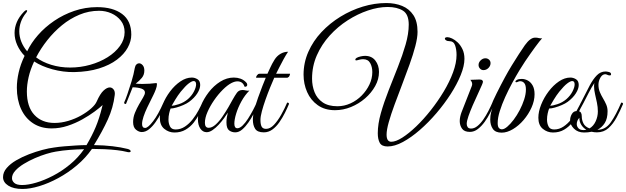

<svg xmlns="http://www.w3.org/2000/svg" viewBox="-66 -869 4125 1265"><path d="M82 376Q23 376 -11.5 354Q-46 332 -46 298Q-46 266 -22 238Q2 210 40.5 187.5Q79 165 124.5 147.5Q170 130 213.5 118.5Q257 107 290 103Q321 98 358.5 95Q396 92 434.5 89.5Q473 87 504 87Q541 24 564.5 -32Q588 -88 606 -161L610 -177Q591 -159 556.5 -133.5Q522 -108 476.5 -82.5Q431 -57 379.5 -40Q328 -23 274 -23Q203 -23 151.5 -57Q100 -91 72.5 -151.5Q45 -212 45 -291Q45 -338 57 -391.5Q69 -445 96 -501Q65 -533 47.5 -572Q30 -611 30 -652Q30 -688 45 -723.5Q60 -759 92 -792Q101 -802 109 -802Q113 -802 113 -798Q113 -792 106 -784Q83 -756 72 -725Q61 -694 61 -663Q61 -628 74.5 -594Q88 -560 113 -531Q139 -586 184.5 -638Q230 -690 291 -731.5Q352 -773 424 -797.5Q496 -822 574 -822Q678 -822 738.5 -777Q799 -732 799 -641Q799 -598 775.5 -555Q752 -512 704.5 -476Q657 -440 586.5 -418Q516 -396 423 -394Q350 -393 279 -412.5Q208 -432 159 -464Q134 -411 122.5 -360.5Q111 -310 111 -266Q111 -165 160.5 -112Q210 -59 293 -59Q338 -59 383.5 -72.5Q429 -86 468 -108Q507 -130 534.5 -154.5Q562 -179 571 -200Q594 -252 616.5 -272.5Q639 -293 657 -293Q672 -293 682.5 -279.5Q693 -266 690 -243Q680 -160 644.5 -82Q609 -4 553 87Q621 88 675.5 94.5Q730 101 774 112Q786 115 790.5 119.5Q795 124 795 127Q795 134 783 134Q777 134 766 131Q743 125 705 120.5Q667 116 623.5 114Q580 112 540 112Q498 172 440.5 220.5Q383 269 318.5 304Q254 339 192.5 357.5Q131 376 82 376ZM396 -424Q464 -424 528 -442Q592 -460 643 -492Q694 -524 724.5 -566.5Q755 -609 755 -657Q755 -701 730.5 -732.5Q706 -764 668 -781Q630 -798 587 -798Q519 -798 457 -772Q395 -746 342 -702.5Q289 -659 245.5 -604Q202 -549 172 -491Q213 -460 271.5 -442Q330 -424 396 -424ZM80 350Q119 350 172 334.5Q225 319 283 289Q341 259 394.5 215Q448 171 488 114Q440 115 393.5 118.5Q347 122 301 130Q276 134 239.5 145Q203 156 164 173Q125 190 90.5 211Q56 232 34.5 256Q13 280 13 305Q13 323 28.5 336.5Q44 350 80 350Z M753 -196Q761 -213 774 -250.5Q787 -288 801 -334Q815 -380 822 -421Q825 -437 833 -444.5Q841 -452 850 -452Q863 -452 874 -439.5Q885 -427 885 -404Q885 -376 868.5 -356Q852 -336 828 -318Q838 -317 849 -316.5Q860 -316 873 -316Q920 -316 966 -322Q968 -316 968 -313Q968 -300 960.5 -280Q953 -260 945 -244Q941 -235 929 -211.5Q917 -188 903 -158.5Q889 -129 879.5 -100.5Q870 -72 870 -52Q870 -26 890 -26Q909 -26 943 -70.5Q977 -115 1011 -193Q1023 -193 1023 -184Q1012 -157 995.5 -125Q979 -93 959 -64.5Q939 -36 916 -17.5Q893 1 868 1Q849 1 830 -14.5Q811 -30 811 -65Q811 -96 823 -125.5Q835 -155 850 -181Q865 -207 877 -227Q889 -247 889 -259Q889 -277 866.5 -285Q844 -293 808 -294Q790 -248 781 -226Q772 -204 764 -184Q748 -184 753 -196Z M1083 4Q1046 4 1016.5 -20Q987 -44 987 -93Q987 -134 1005.5 -180Q1024 -226 1054.5 -266.5Q1085 -307 1122.5 -332.5Q1160 -358 1198 -358Q1217 -358 1235 -347Q1253 -336 1253 -309Q1253 -284 1234 -254Q1215 -224 1180 -198Q1165 -187 1142 -177Q1119 -167 1096 -160.5Q1073 -154 1058 -154Q1053 -142 1048.5 -122Q1044 -102 1044 -81Q1044 -56 1054 -36Q1064 -16 1091 -16Q1124 -16 1152.5 -35Q1181 -54 1203.5 -83Q1226 -112 1242 -142Q1258 -172 1267 -193Q1279 -193 1279 -184Q1266 -156 1249.5 -123Q1233 -90 1210.5 -61.5Q1188 -33 1156.5 -14.5Q1125 4 1083 4ZM1065 -172Q1079 -172 1112 -182.5Q1145 -193 1172 -216Q1198 -239 1212 -266.5Q1226 -294 1226 -313Q1226 -335 1210 -335Q1198 -335 1177 -319Q1156 -303 1125 -265Q1106 -241 1089 -213Q1072 -185 1065 -172Z M1484 3Q1461 3 1443.5 -10Q1426 -23 1426 -63Q1426 -80 1428.5 -95Q1431 -110 1435 -127Q1426 -112 1410 -90Q1394 -68 1374.5 -47Q1355 -26 1334.5 -12Q1314 2 1296 2Q1270 2 1254 -21.5Q1238 -45 1238 -83Q1238 -124 1257 -171Q1276 -218 1309 -261Q1342 -304 1385 -331Q1428 -358 1475 -358Q1498 -358 1519 -350.5Q1540 -343 1556 -326Q1563 -319 1563 -310Q1563 -304 1558 -300Q1553 -296 1545 -298Q1534 -333 1498 -333Q1481 -333 1459 -322Q1432 -308 1401.5 -277.5Q1371 -247 1344.5 -208.5Q1318 -170 1301 -131Q1284 -92 1284 -60Q1284 -27 1309 -27Q1331 -27 1354.5 -48Q1378 -69 1399.5 -100.5Q1421 -132 1439 -163Q1457 -194 1467 -213Q1482 -240 1495 -258Q1508 -276 1532 -276Q1543 -276 1554 -273Q1565 -270 1577 -272Q1547 -242 1524.5 -201Q1502 -160 1490 -120.5Q1478 -81 1478 -54Q1478 -24 1498 -24Q1514 -24 1532.5 -42Q1551 -60 1568.5 -87.5Q1586 -115 1601 -143.5Q1616 -172 1625 -193Q1630 -193 1633.5 -192Q1637 -191 1637 -184Q1636 -180 1633.5 -175.5Q1631 -171 1626 -160Q1618 -144 1604 -117Q1590 -90 1571 -62.5Q1552 -35 1530 -16Q1508 3 1484 3Z M1832 -528Q1819 -509 1803 -480Q1787 -451 1773.5 -424Q1760 -397 1753 -383H1845Q1845 -379 1841.5 -370Q1838 -361 1828 -357H1741Q1729 -330 1713.5 -292Q1698 -254 1683.5 -213Q1669 -172 1659.5 -136.5Q1650 -101 1650 -79Q1650 -49 1658 -34.5Q1666 -20 1687 -20Q1714 -20 1739 -46.5Q1764 -73 1786.5 -113Q1809 -153 1826 -193Q1838 -193 1838 -184Q1827 -157 1811 -125Q1795 -93 1774.5 -63.5Q1754 -34 1728.5 -15.5Q1703 3 1672 3Q1630 3 1615 -20.5Q1600 -44 1600 -81Q1600 -108 1610 -146.5Q1620 -185 1634.5 -226Q1649 -267 1663 -302.5Q1677 -338 1685 -357H1621Q1621 -365 1628 -374Q1635 -383 1643 -383H1696Q1704 -399 1714.5 -423Q1725 -447 1743 -476Q1758 -500 1781.5 -514Q1805 -528 1832 -528Z M2685 -659Q2685 -621 2670.5 -565.5Q2656 -510 2632.5 -444.5Q2609 -379 2583 -311Q2557 -243 2533.5 -179.5Q2510 -116 2495.5 -64.5Q2481 -13 2481 18Q2481 65 2512 65Q2542 65 2585 37.5Q2628 10 2676.5 -36.5Q2725 -83 2772 -142.5Q2819 -202 2857.5 -266Q2896 -330 2919 -392.5Q2942 -455 2942 -507Q2942 -542 2932.5 -570Q2923 -598 2893 -598Q2880 -598 2872.5 -603.5Q2865 -609 2865 -614Q2865 -624 2882 -624Q2894 -624 2912.5 -615.5Q2931 -607 2949.5 -589.5Q2968 -572 2981 -545Q2994 -518 2994 -481Q2994 -435 2969.5 -374.5Q2945 -314 2903.5 -249.5Q2862 -185 2809.5 -123.5Q2757 -62 2700 -12.5Q2643 37 2588.5 66.5Q2534 96 2488 96Q2449 96 2436 72Q2423 48 2423 9Q2423 -52 2443.5 -124Q2464 -196 2494.5 -273.5Q2525 -351 2555.5 -428Q2586 -505 2606.5 -576Q2627 -647 2627 -707Q2627 -775 2588.5 -799Q2550 -823 2488 -823Q2427 -823 2358.5 -800Q2290 -777 2224.5 -735Q2159 -693 2106 -634.5Q2053 -576 2021.5 -504.5Q1990 -433 1990 -351Q1990 -303 2006.5 -261.5Q2023 -220 2060 -194.5Q2097 -169 2157 -169Q2202 -169 2243.5 -188Q2285 -207 2317 -239.5Q2349 -272 2368 -312Q2387 -352 2387 -394Q2387 -428 2373 -453.5Q2359 -479 2326 -479Q2313 -479 2299 -475Q2285 -471 2280 -471Q2275 -471 2275 -477Q2275 -479 2277 -482Q2279 -485 2284 -488Q2295 -494 2311 -497.5Q2327 -501 2339 -501Q2383 -501 2407 -470Q2431 -439 2431 -395Q2431 -347 2406 -302Q2381 -257 2339.5 -221Q2298 -185 2246.5 -164Q2195 -143 2141 -143Q2074 -143 2027.5 -176Q1981 -209 1957.5 -262.5Q1934 -316 1934 -377Q1934 -456 1965.5 -527.5Q1997 -599 2052 -657.5Q2107 -716 2177 -759Q2247 -802 2324.5 -825.5Q2402 -849 2479 -849Q2537 -849 2583.5 -830Q2630 -811 2657.5 -769.5Q2685 -728 2685 -659Z M3030 0Q2993 0 2978 -21.5Q2963 -43 2963 -71Q2963 -86 2966.5 -101.5Q2970 -117 2975 -130L3042 -301Q3045 -309 3045 -315Q3045 -325 3040 -332.5Q3035 -340 3033 -343L3088 -345Q3103 -346 3109.5 -341.5Q3116 -337 3116 -331Q3116 -325 3109 -309Q3099 -285 3082 -249Q3065 -213 3048.5 -175Q3032 -137 3020.5 -104Q3009 -71 3009 -53Q3009 -40 3015.5 -31Q3022 -22 3038 -22Q3059 -22 3079.5 -38.5Q3100 -55 3118 -81Q3136 -107 3151.5 -137Q3167 -167 3178 -193Q3190 -193 3190 -184Q3180 -159 3164 -127Q3148 -95 3127.5 -66.5Q3107 -38 3082.5 -19Q3058 0 3030 0ZM3119 -407Q3106 -407 3096.5 -417Q3087 -427 3087 -441Q3087 -458 3101 -471.5Q3115 -485 3132 -485Q3146 -485 3156 -476Q3166 -467 3166 -453Q3166 -435 3152 -421Q3138 -407 3119 -407Z M3239 5Q3198 5 3181 -20Q3164 -45 3164 -81Q3164 -106 3169.5 -128Q3175 -150 3186 -178H3184Q3176 -178 3176 -186Q3176 -190 3184.5 -209Q3193 -228 3206.5 -255Q3220 -282 3234.5 -310Q3249 -338 3261 -360Q3281 -397 3305 -436.5Q3329 -476 3352.5 -512Q3376 -548 3392 -571Q3428 -621 3459 -621H3464Q3473 -621 3484.5 -618Q3496 -615 3506 -617Q3491 -601 3460.5 -559.5Q3430 -518 3394 -465Q3379 -443 3356.5 -406Q3334 -369 3309 -323Q3284 -277 3262.5 -229.5Q3241 -182 3227 -137.5Q3213 -93 3213 -58Q3213 -35 3221 -26Q3229 -17 3241 -17Q3256 -17 3276.5 -34.5Q3297 -52 3318.5 -80.5Q3340 -109 3358 -143.5Q3376 -178 3387.5 -213.5Q3399 -249 3399 -279Q3399 -308 3388.5 -321Q3378 -334 3361 -334Q3354 -334 3347 -330.5Q3340 -327 3335 -327Q3330 -327 3330 -332Q3330 -337 3340.5 -343Q3351 -349 3372 -349Q3391 -349 3410.5 -339Q3430 -329 3443 -306.5Q3456 -284 3456 -248Q3456 -205 3436 -160.5Q3416 -116 3384 -78.5Q3352 -41 3313.5 -18Q3275 5 3239 5Z M3577 4Q3540 4 3510.5 -20Q3481 -44 3481 -93Q3481 -134 3499.5 -180Q3518 -226 3548.5 -266.5Q3579 -307 3616.5 -332.5Q3654 -358 3692 -358Q3711 -358 3729 -347Q3747 -336 3747 -309Q3747 -284 3728 -254Q3709 -224 3674 -198Q3659 -187 3636 -177Q3613 -167 3590 -160.5Q3567 -154 3552 -154Q3547 -142 3542.5 -122Q3538 -102 3538 -81Q3538 -56 3548 -36Q3558 -16 3585 -16Q3618 -16 3646.5 -35Q3675 -54 3697.5 -83Q3720 -112 3736 -142Q3752 -172 3761 -193Q3773 -193 3773 -184Q3760 -156 3743.5 -123Q3727 -90 3704.5 -61.5Q3682 -33 3650.5 -14.5Q3619 4 3577 4ZM3559 -172Q3573 -172 3606 -182.5Q3639 -193 3666 -216Q3692 -239 3706 -266.5Q3720 -294 3720 -313Q3720 -335 3704 -335Q3692 -335 3671 -319Q3650 -303 3619 -265Q3600 -241 3583 -213Q3566 -185 3559 -172Z M3782 4Q3741 4 3715.5 -21.5Q3690 -47 3690 -75Q3690 -98 3701.5 -117.5Q3713 -137 3732 -137L3733 -139Q3755 -179 3775.5 -220.5Q3796 -262 3821 -309Q3842 -348 3866.5 -373Q3891 -398 3924 -398Q3932 -398 3946 -394.5Q3960 -391 3960 -380Q3960 -372 3951 -372Q3944 -372 3935.5 -376Q3927 -380 3922 -380Q3903 -380 3890 -358Q3877 -336 3877 -311Q3877 -284 3886 -262.5Q3895 -241 3907 -221Q3919 -201 3928 -180.5Q3937 -160 3937 -136Q3937 -88 3918.5 -58.5Q3900 -29 3870 -14H3871Q3924 -14 3958.5 -63.5Q3993 -113 4027 -193Q4039 -193 4039 -184Q4020 -139 3997 -96Q3974 -53 3943 -25Q3912 3 3867 3Q3848 3 3832 -1Q3809 4 3782 4ZM3767 -102Q3767 -78 3778 -56Q3789 -34 3818 -23Q3844 -38 3858.5 -69.5Q3873 -101 3873 -135Q3873 -163 3867 -192Q3861 -221 3854.5 -249Q3848 -277 3848 -299Q3848 -306 3848.5 -311.5Q3849 -317 3850 -322Q3832 -295 3813.5 -259Q3795 -223 3778 -190Q3761 -157 3747 -136Q3767 -133 3767 -102ZM3734 -52Q3734 -36 3745 -24Q3756 -12 3778 -12Q3788 -12 3797 -14Q3776 -27 3763.5 -47Q3751 -67 3751 -93Q3742 -83 3738 -72.5Q3734 -62 3734 -52Z"/></svg>

Font: Great Vibes
Style: Regular
Weight: 400
Designer: Robert E. Leuschke, Viktoriya Grabowska, Viviana Monsalve, Eben Sorkin
Foundry: Robert E. Leuschke
Version: Version 1.103; ttfautohint (v1.8.4.7-5d5b)